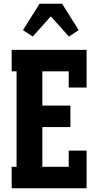

<svg xmlns="http://www.w3.org/2000/svg" viewBox="-20 -1000 540 1020"><path d="M42 0V-114H68V-621H42V-735H440V-535H345V-621H205V-439H354V-325H205V-114H345V-200H440V0ZM154 -806 102 -840 190 -980H310L398 -840L346 -806L250 -913Z"/></svg>

Font: Iosevka Curly Slab Heavy
Style: Regular
Weight: 900
Monospace: yes
Designer: Belleve Invis
Foundry: Belleve Invis
Version: Version 22.1.2; ttfautohint (v1.8.4)